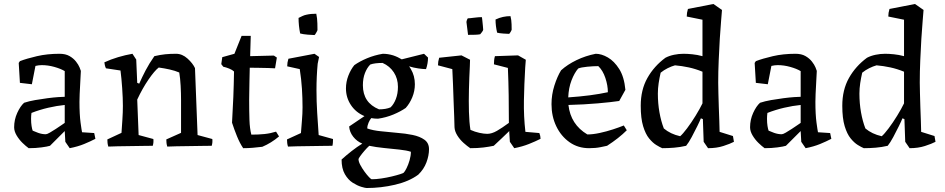

<svg xmlns="http://www.w3.org/2000/svg" viewBox="-20 -732 4747 964"><path d="M231 0Q218 4 188.5 8Q159 12 124 12Q110 2 93 -14.5Q76 -31 63.5 -52Q51 -73 51 -93Q51 -131 66.5 -165Q82 -199 101 -216Q125 -224 156.5 -229.5Q188 -235 219 -239Q250 -243 273 -244.5Q296 -246 305 -246V-375Q285 -387 253 -396Q221 -405 190 -405Q182 -405 174 -404Q166 -403 158 -401L140 -309L80 -316L74 -416L80 -425Q114 -438 165.5 -450Q217 -462 279 -462Q309 -462 329 -450.5Q349 -439 361.5 -423Q374 -407 379.5 -393.5Q385 -380 386 -376Q385 -350 383 -318.5Q381 -287 380 -260Q379 -233 379 -221Q379 -157 384.5 -116.5Q390 -76 392 -68L453 -64L459 -35Q434 -22 402.5 -9Q371 4 330 12L308 -20L305 -74ZM144 -76Q152 -72 171.5 -65Q191 -58 210 -58Q216 -58 230 -66Q244 -74 260 -84.5Q276 -95 289 -104Q302 -113 305 -115V-205Q265 -201 222 -191Q179 -181 138 -165Q137 -158 136.5 -150.5Q136 -143 136 -136Q136 -115 138.5 -99.5Q141 -84 144 -76Z M524 4Q521 -5 520 -14Q519 -23 519 -32L590 -65Q592 -94 594.5 -131.5Q597 -169 597 -200Q597 -238 593.5 -289Q590 -340 585 -378L512 -389Q508 -397 506.5 -404.5Q505 -412 504 -419Q536 -434 573 -445Q610 -456 645 -462L664 -433L669 -316L679 -312Q693 -344 711 -378.5Q729 -413 755 -450Q785 -457 809.5 -459.5Q834 -462 864 -462Q895 -462 921.5 -438Q948 -414 959 -390Q962 -306 965.5 -222Q969 -138 972 -54L1046 -34Q1048 -17 1043 0Q1030 0 999.5 0.5Q969 1 933 1.5Q897 2 866 2.5Q835 3 820 4Q817 -5 816 -14Q815 -23 815 -32L889 -65V-230Q889 -263 887 -301Q885 -339 880 -368Q859 -377 832.5 -383Q806 -389 777 -393Q756 -377 725.5 -332.5Q695 -288 669 -232L676 -54L750 -34Q752 -17 747 0Q734 0 703.5 0.5Q673 1 637 1.5Q601 2 570 2.5Q539 3 524 4Z M1201 12Q1184 -13 1170 -47.5Q1156 -82 1145 -116Q1149 -181 1151.5 -245Q1154 -309 1155 -373Q1147 -381 1131 -387.5Q1115 -394 1101 -397L1091 -410L1096 -445L1157 -462L1193 -552H1239L1236 -450L1355 -453L1370 -443L1361 -389Q1351 -390 1326.5 -390.5Q1302 -391 1276 -391.5Q1250 -392 1234 -392Q1233 -360 1232.5 -326Q1232 -292 1231.5 -266Q1231 -240 1231 -231Q1231 -173 1232.5 -129.5Q1234 -86 1242 -56Q1278 -56 1307.5 -59Q1337 -62 1366 -71L1381 -47Q1342 -14 1297 5Q1273 8 1249 10Q1225 12 1201 12Z M1426 4Q1423 -5 1422 -14Q1421 -23 1421 -32L1491 -64Q1493 -93 1496 -127.5Q1499 -162 1499 -193Q1499 -239 1496 -286.5Q1493 -334 1485 -385L1422 -399Q1422 -418 1428 -437L1559 -462L1582 -446L1575 -412Q1569 -348 1569 -280Q1569 -223 1572.5 -166Q1576 -109 1580 -54L1652 -34Q1652 -27 1651.5 -17.5Q1651 -8 1649 0Q1636 0 1605.5 0.5Q1575 1 1539 1.5Q1503 2 1472 2.5Q1441 3 1426 4ZM1487 -564Q1483 -584 1481 -603.5Q1479 -623 1479 -642Q1489 -647 1498.5 -651.5Q1508 -656 1518 -658Q1531 -661 1543 -662Q1555 -663 1568 -663Q1573 -640 1573.5 -614Q1574 -588 1574 -581Q1574 -579 1567.5 -567.5Q1561 -556 1559 -556Q1549 -556 1525 -558Q1501 -560 1487 -564Z M1821 212Q1814 212 1794 206Q1774 200 1751 185.5Q1728 171 1711.5 142.5Q1695 114 1695 69Q1718 48 1745.5 26.5Q1773 5 1799 -11Q1772 -22 1753.5 -45.5Q1735 -69 1733 -97L1810 -149Q1767 -167 1742 -204.5Q1717 -242 1717 -288Q1717 -321 1729 -352Q1741 -383 1759 -405Q1786 -424 1823 -439.5Q1860 -455 1902 -462Q1928 -462 1954 -454Q1966 -450 1976.5 -445Q1987 -440 1997 -434L2109 -462L2129 -443Q2129 -429 2126.5 -414Q2124 -399 2119 -385Q2104 -385 2080 -388.5Q2056 -392 2034 -399L2040 -390L2043 -385Q2063 -351 2063 -309Q2063 -275 2050 -243.5Q2037 -212 2017 -190Q1991 -172 1955 -157Q1919 -142 1878 -136Q1861 -136 1844 -139Q1837 -131 1830.5 -116Q1824 -101 1824 -87Q1852 -77 1892.5 -73Q1933 -69 1974 -65Q2015 -62 2051.5 -54.5Q2088 -47 2111 -30.5Q2134 -14 2134 17Q2134 49 2121 83.5Q2108 118 2080 145Q2034 179 1963.5 195.5Q1893 212 1821 212ZM1883 -183Q1918 -183 1941 -193Q1957 -208 1967.5 -235Q1978 -262 1978 -296Q1978 -337 1957.5 -368.5Q1937 -400 1901 -416Q1861 -416 1839 -408Q1823 -392 1812.5 -365.5Q1802 -339 1802 -304Q1802 -216 1883 -183ZM1846 168Q1868 168 1895 164Q1922 160 1947 154Q1972 148 1989 142.5Q2006 137 2007 135Q2013 129 2021.5 112Q2030 95 2036.5 72.5Q2043 50 2043 30Q2022 23 1985 19Q1948 15 1907.5 11Q1867 7 1834 0Q1822 11 1809.5 25.5Q1797 40 1788.5 52Q1780 64 1780 67Q1780 79 1789 96Q1798 113 1810 129.5Q1822 146 1832.5 157Q1843 168 1846 168Z M2341 12Q2326 2 2307.5 -14.5Q2289 -31 2276 -52Q2263 -73 2262 -93Q2262 -111 2260.5 -145.5Q2259 -180 2257.5 -222.5Q2256 -265 2254.5 -308Q2253 -351 2251 -385L2179 -404Q2179 -423 2185 -442L2297 -454L2340 -432L2339 -400Q2336 -343 2334.5 -283Q2333 -223 2334.5 -170Q2336 -117 2342 -80Q2364 -70 2387 -65Q2410 -60 2426 -60Q2449 -60 2475 -75Q2501 -90 2535 -115Q2535 -186 2534 -253.5Q2533 -321 2530 -391L2460 -409Q2460 -420 2461 -430Q2462 -440 2465 -450L2581 -454L2620 -432L2617 -393Q2612 -308 2610.5 -228Q2609 -148 2618 -70L2688 -64Q2694 -49 2694 -35Q2668 -22 2635.5 -9Q2603 4 2562 12L2540 -20L2537 -67V-74Q2518 -55 2498.5 -37Q2479 -19 2459 0Q2435 5 2407 8.5Q2379 12 2341 12ZM2476 -568Q2472 -585 2470 -601.5Q2468 -618 2468 -634Q2487 -643 2505.5 -647Q2524 -651 2543 -651Q2548 -632 2548.5 -610Q2549 -588 2549 -583Q2549 -581 2543.5 -571.5Q2538 -562 2536 -562Q2528 -562 2507.5 -563.5Q2487 -565 2476 -568ZM2330 -557 2322 -621Q2322 -626 2325 -633Q2328 -640 2329 -640Q2337 -640 2360 -643Q2383 -646 2399 -646Q2400 -646 2401.5 -631.5Q2403 -617 2404.5 -602Q2406 -587 2406 -583Q2406 -579 2399.5 -570.5Q2393 -562 2391 -560Q2381 -558 2366 -557.5Q2351 -557 2330 -557Z M2938 12Q2882 12 2839.5 -18Q2797 -48 2773 -98Q2749 -148 2749 -209Q2749 -257 2763.5 -302.5Q2778 -348 2797 -379Q2829 -408 2874.5 -430Q2920 -452 2971 -462Q3000 -462 3032 -443.5Q3064 -425 3089 -385.5Q3114 -346 3120 -281L3089 -225Q3049 -219 2980.5 -213Q2912 -207 2834 -205Q2845 -107 2929 -57Q2957 -57 2991.5 -64.5Q3026 -72 3058 -82.5Q3090 -93 3112 -102L3127 -78Q3087 -38 3028 0Q3019 2 2994.5 7Q2970 12 2938 12ZM2833 -243Q2950 -251 3032 -269Q3032 -303 3019.5 -340.5Q3007 -378 2984 -400Q2960 -400 2928.5 -397Q2897 -394 2883 -388Q2864 -366 2849.5 -328.5Q2835 -291 2833 -243Z M3305 12Q3293 7 3275 -4Q3257 -15 3239 -37Q3221 -59 3209 -98.5Q3197 -138 3197 -201Q3197 -281 3230.5 -340.5Q3264 -400 3321 -442Q3340 -452 3364 -457Q3388 -462 3412 -462Q3431 -462 3456 -459.5Q3481 -457 3507 -450V-633L3428 -649Q3428 -668 3434 -687L3562 -712L3605 -682Q3604 -665 3600.5 -627Q3597 -589 3594 -537.5Q3591 -486 3588.5 -429Q3586 -372 3586 -317Q3586 -295 3587 -262.5Q3588 -230 3589 -194Q3590 -158 3591.5 -125.5Q3593 -93 3593 -70L3660 -49L3665 -20Q3646 -10 3612 1Q3578 12 3535 12L3513 -20L3509 -134L3499 -138Q3494 -125 3481 -98.5Q3468 -72 3453 -44Q3438 -16 3425 0Q3395 7 3365 9.5Q3335 12 3305 12ZM3395 -48Q3408 -59 3429.5 -87.5Q3451 -116 3472.5 -151Q3494 -186 3507 -213V-372Q3473 -386 3438.5 -393.5Q3404 -401 3369 -404Q3351 -399 3332 -389.5Q3313 -380 3297 -367Q3291 -341 3287 -314.5Q3283 -288 3283 -262Q3283 -213 3291 -168Q3299 -123 3313 -87Q3346 -59 3395 -48Z M3926 0Q3913 4 3883.5 8Q3854 12 3819 12Q3805 2 3788 -14.5Q3771 -31 3758.5 -52Q3746 -73 3746 -93Q3746 -131 3761.5 -165Q3777 -199 3796 -216Q3820 -224 3851.5 -229.5Q3883 -235 3914 -239Q3945 -243 3968 -244.5Q3991 -246 4000 -246V-375Q3980 -387 3948 -396Q3916 -405 3885 -405Q3877 -405 3869 -404Q3861 -403 3853 -401L3835 -309L3775 -316L3769 -416L3775 -425Q3809 -438 3860.5 -450Q3912 -462 3974 -462Q4004 -462 4024 -450.5Q4044 -439 4056.5 -423Q4069 -407 4074.5 -393.5Q4080 -380 4081 -376Q4080 -350 4078 -318.5Q4076 -287 4075 -260Q4074 -233 4074 -221Q4074 -157 4079.5 -116.5Q4085 -76 4087 -68L4148 -64L4154 -35Q4129 -22 4097.5 -9Q4066 4 4025 12L4003 -20L4000 -74ZM3839 -76Q3847 -72 3866.5 -65Q3886 -58 3905 -58Q3911 -58 3925 -66Q3939 -74 3955 -84.5Q3971 -95 3984 -104Q3997 -113 4000 -115V-205Q3960 -201 3917 -191Q3874 -181 3833 -165Q3832 -158 3831.5 -150.5Q3831 -143 3831 -136Q3831 -115 3833.5 -99.5Q3836 -84 3839 -76Z M4317 12Q4305 7 4287 -4Q4269 -15 4251 -37Q4233 -59 4221 -98.5Q4209 -138 4209 -201Q4209 -281 4242.5 -340.5Q4276 -400 4333 -442Q4352 -452 4376 -457Q4400 -462 4424 -462Q4443 -462 4468 -459.5Q4493 -457 4519 -450V-633L4440 -649Q4440 -668 4446 -687L4574 -712L4617 -682Q4616 -665 4612.5 -627Q4609 -589 4606 -537.5Q4603 -486 4600.5 -429Q4598 -372 4598 -317Q4598 -295 4599 -262.5Q4600 -230 4601 -194Q4602 -158 4603.5 -125.5Q4605 -93 4605 -70L4672 -49L4677 -20Q4658 -10 4624 1Q4590 12 4547 12L4525 -20L4521 -134L4511 -138Q4506 -125 4493 -98.5Q4480 -72 4465 -44Q4450 -16 4437 0Q4407 7 4377 9.5Q4347 12 4317 12ZM4407 -48Q4420 -59 4441.5 -87.5Q4463 -116 4484.5 -151Q4506 -186 4519 -213V-372Q4485 -386 4450.5 -393.5Q4416 -401 4381 -404Q4363 -399 4344 -389.5Q4325 -380 4309 -367Q4303 -341 4299 -314.5Q4295 -288 4295 -262Q4295 -213 4303 -168Q4311 -123 4325 -87Q4358 -59 4407 -48Z"/></svg>

Font: Labrada
Style: Regular
Weight: 400
Designer: Mercedes Jáuregui
Foundry: Omnibus-Type Team
Version: Version 1.000; ttfautohint (v1.8.4.7-5d5b)